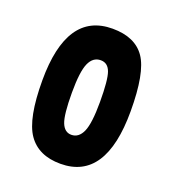

<svg xmlns="http://www.w3.org/2000/svg" viewBox="-88 -779 502 558"><g transform="rotate(20 163.0 -499.5)"><path d="M27 -499Q27 -710 168 -710Q238 -710 268.5 -665.5Q299 -621 299 -502Q299 -289 159 -289Q91 -289 59 -335Q27 -381 27 -499ZM120 -495Q120 -427 129.5 -403Q139 -379 160 -379Q183 -379 194.5 -405Q206 -431 206 -497Q206 -565 197.5 -588.5Q189 -612 167 -612Q143 -612 131.5 -586Q120 -560 120 -495Z"/></g></svg>

Font: Yanone Kaffeesatz Bold
Style: Regular
Weight: 700
Designer: Yanone (Cyrillic: Daniel Pouzeot)
Foundry: Yanone
Version: Version 1.003;PS 001.003;hotconv 1.0.88;makeotf.lib2.5.64775